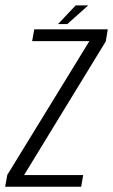

<svg xmlns="http://www.w3.org/2000/svg" viewBox="-46 -706 428 726"><path d="M-26.5 0 -18.5 -44.5 292 -550.5H75.5L83.5 -595H361.5L354 -549.5L45 -44H268.5L261 0ZM173.5 -615 240 -685.5H287.5L208.5 -615Z"/></svg>

Font: Anybody Light
Style: Italic
Weight: 300
Italic angle: -10°
Designer: Tyler Finck
Foundry: Etcetera Type Company
Version: Version 1.010; ttfautohint (v1.8.3) -l 8 -r 50 -G 200 -x 14 